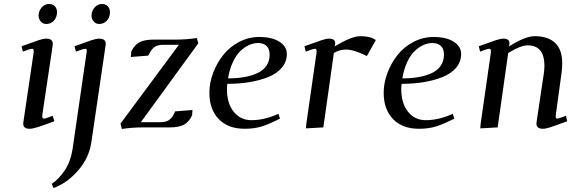

<svg xmlns="http://www.w3.org/2000/svg" viewBox="-20 -637 2869 960"><path d="M87.9 -405.8Q151.9 -429.2 174.6 -436.5Q197.3 -443.8 210.9 -443.8Q244.1 -443.8 244.1 -418Q244.1 -413.6 242.2 -401.9L191.9 -64.9Q189 -43.9 199.2 -43.9Q208.5 -43.9 243.2 -58.1L252 -30.8Q191.4 -8.3 166.5 -0.7Q141.6 6.8 127.9 6.8Q96.2 6.8 96.2 -18.1Q96.2 -21.5 98.1 -35.2L147.9 -372.1Q150.9 -393.1 141.1 -393.1Q129.9 -393.1 94.2 -378.9ZM172.9 -558.1Q172.9 -581.5 188.2 -599.4Q203.6 -617.2 226.1 -617.2Q242.2 -617.2 253.7 -606.2Q265.1 -595.2 265.1 -576.2Q265.1 -551.3 250 -534.2Q234.9 -517.1 210.9 -517.1Q194.8 -517.1 183.8 -529.8Q172.9 -542.5 172.9 -558.1Z M238.8 282.2Q274.4 258.8 303.7 214.8Q333 170.9 342.8 108.9L412.6 -372.1Q414.6 -383.3 413.6 -388.2Q412.6 -393.1 407.7 -393.1Q395.5 -393.1 359.9 -378.9L352.5 -405.8Q416.5 -429.2 439.2 -436.5Q461.9 -443.8 475.6 -443.8Q508.8 -443.8 508.8 -418Q508.8 -413.6 506.8 -401.9L436.5 76.2Q424.3 154.3 369.6 216.6Q314.9 278.8 247.6 303.2ZM437.5 -558.1Q437.5 -581.5 452.9 -599.4Q468.3 -617.2 490.7 -617.2Q506.8 -617.2 518.3 -606.2Q529.8 -595.2 529.8 -576.2Q529.8 -551.3 514.6 -534.2Q499.5 -517.1 475.6 -517.1Q459.5 -517.1 448.5 -529.8Q437.5 -542.5 437.5 -558.1Z M582.5 -19 874.5 -413.1H798.3Q769 -413.1 753.9 -402.8Q738.8 -392.6 728.5 -372.1L721.2 -358.9L634.3 -352.1L636.2 -378.9Q652.3 -412.6 677.5 -425.8Q702.6 -439 748.5 -439H857.4Q911.1 -439 964.4 -446.8L971.2 -419.9L684.1 -25.9H779.3Q808.6 -25.9 823.7 -35.9Q838.9 -45.9 849.1 -65.9L855.5 -80.1L942.4 -86.9L940.4 -60.1Q924.3 -26.4 899.2 -13.2Q874 0 828.1 0H696.3Q640.1 0 589.4 7.8Z M1026.9 -172.9Q1026.9 -222.2 1045.4 -271.7Q1064 -321.3 1095.7 -361.6Q1127.4 -401.9 1175 -427Q1222.7 -452.1 1275.9 -452.1Q1339.8 -452.1 1377 -428.5Q1414.1 -404.8 1414.1 -367.2Q1414.1 -328.1 1388.9 -298.3Q1363.8 -268.6 1320.6 -251.5Q1277.3 -234.4 1226.1 -226.1Q1174.8 -217.8 1116.7 -217.8Q1114.7 -205.6 1114.7 -191.9Q1114.7 -120.1 1148.7 -78.1Q1182.6 -36.1 1236.8 -36.1Q1302.2 -36.1 1372.1 -67.9L1379.9 -43.9Q1323.7 -15.6 1287.4 -4.4Q1251 6.8 1203.1 6.8Q1120.1 6.8 1073.5 -41.7Q1026.9 -90.3 1026.9 -172.9ZM1120.1 -245.1Q1165.5 -245.1 1202.1 -251.7Q1238.8 -258.3 1267.6 -271.7Q1296.4 -285.2 1312.3 -308.6Q1328.1 -332 1328.1 -363.8Q1328.1 -393.1 1312.5 -407.5Q1296.9 -421.9 1271 -421.9Q1248.5 -421.9 1226.6 -412.4Q1204.6 -402.8 1183.1 -383.1Q1161.6 -363.3 1144.8 -327.6Q1127.9 -292 1120.1 -245.1Z M1502.4 -405.8Q1566.4 -429.2 1589.1 -436.5Q1611.8 -443.8 1625.5 -443.8Q1655.8 -443.8 1655.8 -421.9Q1655.8 -416 1654.8 -411.1L1653.3 -404.8Q1737.8 -456.1 1781.7 -456.1Q1815.4 -456.1 1841.3 -446.8L1859.4 -437L1814.5 -356.9Q1748.5 -389.2 1710.4 -389.2Q1678.2 -389.2 1649.4 -372.1L1596.7 0L1509.8 4.9L1511.7 -19L1562.5 -372.1Q1565.4 -393.1 1555.7 -393.1Q1544.4 -393.1 1508.8 -378.9Z M1898.4 -172.9Q1898.4 -222.2 1917 -271.7Q1935.5 -321.3 1967.3 -361.6Q1999 -401.9 2046.6 -427Q2094.2 -452.1 2147.5 -452.1Q2211.4 -452.1 2248.5 -428.5Q2285.6 -404.8 2285.6 -367.2Q2285.6 -328.1 2260.5 -298.3Q2235.4 -268.6 2192.1 -251.5Q2148.9 -234.4 2097.7 -226.1Q2046.4 -217.8 1988.3 -217.8Q1986.3 -205.6 1986.3 -191.9Q1986.3 -120.1 2020.3 -78.1Q2054.2 -36.1 2108.4 -36.1Q2173.8 -36.1 2243.7 -67.9L2251.5 -43.9Q2195.3 -15.6 2158.9 -4.4Q2122.6 6.8 2074.7 6.8Q1991.7 6.8 1945.1 -41.7Q1898.4 -90.3 1898.4 -172.9ZM1991.7 -245.1Q2037.1 -245.1 2073.7 -251.7Q2110.4 -258.3 2139.2 -271.7Q2168 -285.2 2183.8 -308.6Q2199.7 -332 2199.7 -363.8Q2199.7 -393.1 2184.1 -407.5Q2168.5 -421.9 2142.6 -421.9Q2120.1 -421.9 2098.1 -412.4Q2076.2 -402.8 2054.7 -383.1Q2033.2 -363.3 2016.4 -327.6Q1999.5 -292 1991.7 -245.1Z M2374 -405.8Q2438 -429.2 2460.7 -436.5Q2483.4 -443.8 2497.1 -443.8Q2527.3 -443.8 2527.3 -420.9Q2527.3 -416 2526.4 -411.1L2524.9 -404.8Q2606 -456.1 2653.3 -456.1Q2720.7 -456.1 2755.9 -422.1Q2791 -388.2 2791 -323.2Q2791 -298.8 2788.1 -274.9L2759.3 -64.9Q2756.3 -43.9 2765.1 -43.9Q2774.4 -43.9 2810.1 -58.1L2815.9 -30.8Q2752.4 -7.3 2730.2 -0.2Q2708 6.8 2694.3 6.8Q2662.1 6.8 2662.1 -19Q2662.1 -23.4 2664.1 -35.2L2699.2 -270Q2702.1 -291.5 2702.1 -308.1Q2702.1 -410.2 2618.2 -410.2Q2583 -410.2 2521 -372.1L2468.3 0L2381.3 4.9L2383.3 -19L2434.1 -372.1Q2437 -393.1 2427.2 -393.1Q2416 -393.1 2380.4 -378.9Z"/></svg>

Font: Dehuti Alt
Style: Bold-Italic
Weight: 700
Version: Version 1.2